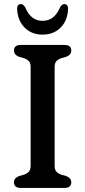

<svg xmlns="http://www.w3.org/2000/svg" viewBox="-20 -920 418 940"><path d="M247.5 -108Q247.5 -88.5 256.8 -78.8Q266 -69 282.5 -64L304.5 -58Q329 -48 329 -27.5Q329 0 296 0H81.5Q48.5 0 48.5 -27.5Q48.5 -48 73 -58L95 -64Q111 -69 120.5 -78.8Q130 -88.5 130 -108V-592Q130 -611.5 120.5 -621.2Q111 -631 95 -636L73 -642Q48.5 -652 48.5 -672.5Q48.5 -700 81.5 -700H296Q329 -700 329 -672.5Q329 -652 304.5 -642L282.5 -636Q266 -631 256.8 -621.2Q247.5 -611.5 247.5 -592ZM188.5 -818Q246.5 -818 274 -884Q283.5 -900 294.5 -900Q315 -900 313 -872.5Q310 -817.5 275.8 -784Q241.5 -750.5 188.5 -750.5Q135.5 -750.5 101.5 -784Q67.5 -817.5 64 -872.5Q62 -900 82.5 -900Q93.5 -900 103.5 -884Q130.5 -818 188.5 -818Z"/></svg>

Font: Fraunces 9pt S100
Style: Regular
Weight: 400
Version: Version 1.000; ttfautohint (v1.8.3)